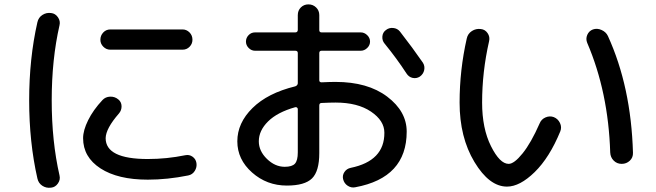

<svg xmlns="http://www.w3.org/2000/svg" viewBox="-20 -825 3040 890"><path d="M826.2 -688.5Q844.7 -688.5 858.4 -674.8Q872.1 -661.1 872.1 -640.6Q872.1 -622.1 858.9 -608.4Q845.7 -594.7 826.2 -594.7H491.2Q472.7 -594.7 459 -608.4Q445.3 -622.1 445.3 -640.6Q445.3 -660.2 458.5 -674.3Q471.7 -688.5 491.2 -688.5ZM216.8 44.9Q194.3 47.9 176.3 36.1Q158.2 24.4 153.3 2Q115.2 -166 115.2 -359.9Q115.2 -553.7 153.3 -721.7Q158.2 -744.1 176.8 -755.9Q195.3 -767.6 216.8 -764.6Q236.3 -762.7 248.5 -745.1Q260.7 -727.5 255.9 -708Q219.7 -549.8 219.7 -359.9Q219.7 -169.9 255.9 -11.7Q260.7 7.8 248.5 25.4Q236.3 43 216.8 44.9ZM665 7.8Q526.4 7.8 445.8 -44.4Q365.2 -96.7 365.2 -184.6Q365.2 -220.7 388.7 -268.1Q412.1 -315.4 455.1 -361.3Q468.8 -376 490.2 -377Q511.7 -377.9 528.3 -364.3Q543 -352.5 543.5 -333Q543.9 -313.5 531.2 -298.8Q470.7 -229.5 469.7 -184.6Q469.7 -87.9 665 -87.9Q752.9 -87.9 838.9 -105.5Q857.4 -109.4 872.6 -98.6Q887.7 -87.9 890.6 -69.3Q893.6 -49.8 882.8 -32.7Q872.1 -15.6 852.5 -11.7Q755.9 7.8 665 7.8Z M1348.6 -328.1Q1265.6 -304.7 1222.7 -262.2Q1179.7 -219.7 1179.7 -169.9Q1179.7 -125 1217.3 -88.4Q1254.9 -51.8 1299.8 -51.8Q1334 -51.8 1347.2 -66.4Q1360.4 -81.1 1360.4 -118.2V-319.3Q1360.4 -324.2 1356.4 -326.7Q1352.5 -329.1 1348.6 -328.1ZM1309.6 35.2Q1216.8 35.2 1148.4 -25.4Q1080.1 -85.9 1080.1 -169.9Q1080.1 -254.9 1150.4 -324.2Q1220.7 -393.6 1348.6 -424.8Q1359.4 -428.7 1360.4 -438.5V-579.1Q1360.4 -589.8 1348.6 -589.8H1162.1Q1145.5 -589.8 1132.8 -602.5Q1120.1 -615.2 1120.1 -632.3Q1120.1 -649.4 1132.3 -662.1Q1144.5 -674.8 1162.1 -674.8H1348.6Q1359.4 -674.8 1360.4 -685.5V-754.9Q1360.4 -776.4 1374.5 -790.5Q1388.7 -804.7 1409.7 -804.7Q1430.7 -804.7 1445.3 -790.5Q1460 -776.4 1460 -754.9V-685.5Q1460 -674.8 1470.7 -674.8H1652.3Q1668.9 -674.8 1682.1 -662.1Q1695.3 -649.4 1695.3 -632.3Q1695.3 -615.2 1682.1 -602.5Q1668.9 -589.8 1652.3 -589.8H1470.7Q1460 -589.8 1460 -579.1V-453.1Q1460 -443.4 1470.7 -443.4Q1510.7 -445.3 1535.2 -445.3Q1684.6 -445.3 1774.9 -377Q1865.2 -308.6 1865.2 -214.8Q1865.2 -1 1627 43Q1608.4 46.9 1591.8 36.1Q1575.2 25.4 1570.3 4.9Q1566.4 -12.7 1576.7 -27.8Q1586.9 -43 1605.5 -46.9Q1762.7 -79.1 1761.7 -210Q1761.7 -265.6 1699.7 -307.6Q1637.7 -349.6 1535.2 -349.6Q1510.7 -349.6 1470.7 -347.7Q1460 -347.7 1460 -335.9V-115.2Q1460 -31.2 1426.3 2Q1392.6 35.2 1309.6 35.2ZM1834 -678.7Q1892.6 -603.5 1940.4 -534.2Q1950.2 -518.6 1946.3 -500Q1942.4 -481.4 1925.8 -469.7Q1910.2 -460 1892.6 -463.9Q1875 -467.8 1864.3 -484.4Q1819.3 -553.7 1762.7 -623Q1751 -636.7 1752.4 -655.8Q1753.9 -674.8 1768.6 -685.5Q1783.2 -697.3 1802.7 -695.3Q1822.3 -693.4 1834 -678.7Z M2808.6 -118.2Q2799.8 -398.4 2702.1 -626Q2694.3 -644.5 2702.1 -663.1Q2710 -681.6 2728.5 -688.5Q2748 -695.3 2768.6 -686Q2789.1 -676.8 2797.9 -658.2Q2905.3 -422.9 2914.1 -117.2Q2915 -94.7 2899.4 -80.1Q2883.8 -65.4 2861.8 -65.4Q2839.8 -65.4 2824.7 -80.6Q2809.6 -95.7 2808.6 -118.2ZM2330.1 40Q2248 40 2179.2 -74.2Q2110.4 -188.5 2110.4 -349.6Q2110.4 -500 2143.6 -646.5Q2148.4 -668.9 2167.5 -681.2Q2186.5 -693.4 2209 -690.4Q2228.5 -688.5 2240.2 -671.4Q2252 -654.3 2247.1 -633.8Q2214.8 -492.2 2214.8 -349.6Q2214.8 -229.5 2255.9 -147.5Q2296.9 -65.4 2337.9 -65.4Q2363.3 -65.4 2402.3 -113.8Q2441.4 -162.1 2481.4 -252.9Q2489.3 -272.5 2508.8 -280.8Q2528.3 -289.1 2546.9 -282.2Q2566.4 -274.4 2575.7 -254.9Q2585 -235.4 2577.1 -215.8Q2527.3 -94.7 2458.5 -27.3Q2389.6 40 2330.1 40Z"/></svg>

Font: Rounded-X Mgen+ 1mn medium
Style: Regular
Weight: 500
Designer: [Source Han Sans]
Ryoko NISHIZUKA  (kana & ideographs); Paul D. Hunt (Latin, Greek & Cyrillic); Wenlong ZHANG  (bopomofo
Version: Version 1.059.20150602